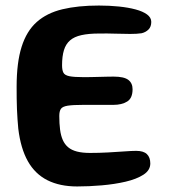

<svg xmlns="http://www.w3.org/2000/svg" viewBox="-20 -644 612 693"><path d="M258.5 29Q196 29 151.2 6.5Q106.5 -16 80.5 -62.2Q54.5 -108.5 46 -179.5Q44.5 -196 43.2 -213.5Q42 -231 41.2 -250Q40.5 -269 40.2 -289.2Q40 -309.5 40 -331Q40 -418 58 -475Q76 -532 112.5 -564.5Q149 -597 205 -610.5Q261 -624 337 -624Q375 -624 409 -620.5Q443 -617 469.2 -610Q495.5 -603 510.8 -591.8Q526 -580.5 526 -565Q526 -547.5 516 -537.5Q506 -527.5 491 -524Q475 -521.5 450 -521.5Q425 -521.5 396 -522.5Q367 -523.5 338 -523Q300 -523 274 -517.2Q248 -511.5 232.8 -498.2Q217.5 -485 210.8 -463Q204 -441 204 -408.5Q204 -391 208.8 -381.8Q213.5 -372.5 230.2 -369Q247 -365.5 283.5 -365.5Q294 -365.5 308.5 -365.8Q323 -366 338.2 -366.5Q353.5 -367 367.2 -367.2Q381 -367.5 390 -367.5Q427.5 -367.5 443 -355.8Q458.5 -344 458.5 -322Q458.5 -289.5 439 -277.5Q419.5 -265.5 389.5 -265.5Q377.5 -265.5 363.2 -265.5Q349 -265.5 334.2 -265.5Q319.5 -265.5 305.8 -265.5Q292 -265.5 281 -265.5Q243 -265.5 224.2 -262.5Q205.5 -259.5 199.8 -251Q194 -242.5 194 -225.5Q194 -198 196.8 -176.5Q199.5 -155 206.5 -139Q213.5 -123 226 -112.5Q238.5 -102 258 -97Q277.5 -92 305 -92Q338 -92 370.2 -93.8Q402.5 -95.5 429.2 -97.5Q456 -99.5 471.5 -99.5Q498 -99.5 510.2 -87.8Q522.5 -76 522.5 -54Q522.5 -29.5 497.8 -13.5Q473 2.5 433.2 11.8Q393.5 21 347.2 25Q301 29 258.5 29Z"/></svg>

Font: Gluten Medium
Style: Regular
Weight: 500
Designer: Tyler Finck
Foundry: Etcetera Type Company
Version: Version 1.300